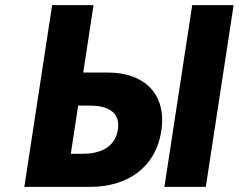

<svg xmlns="http://www.w3.org/2000/svg" viewBox="-20 -722 922 741"><path d="M281.7 -314.5H326.8C389.7 -314.5 445.9 -293.3 435 -221.9C423.9 -149.6 361.2 -128.4 298.3 -128.4H253.2ZM73.9 -0.9H329.8C466.6 -0.9 580.3 -71.4 602.5 -216.8C624.6 -361.3 534.1 -442 397.3 -442H301.2L341 -702.1H181.2ZM881.6 -702.1H721.8L614.5 -0.9H774.3Z"/></svg>

Font: Sztylet
Style: BdObl
Weight: 700
Foundry: Cannot Into Space Fonts, PlusOne Fonts
Version: Version 0.12